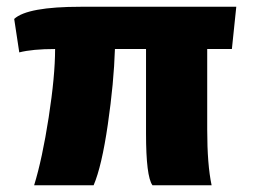

<svg xmlns="http://www.w3.org/2000/svg" viewBox="-20 -548 747 568"><path d="M679 -528 666 -403H593V-165Q593 -61 606 0H431Q412 -26 412 -153V-403H320Q317 -304 299 -180Q281 -56 257 0H81Q105 -78 124 -200.5Q143 -323 143 -403Q76 -403 37 -393L22 -492Q61 -528 219 -528Z"/></svg>

Font: Archicoco
Style: Regular
Weight: 400
Designer: Hector Gatti
Foundry: Hector Gatti
Version: 1.002